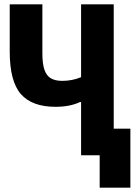

<svg xmlns="http://www.w3.org/2000/svg" viewBox="-20 -718 640 888"><path d="M441 0H355V-246H350Q303 -224 237 -224Q128 -224 76.5 -283Q25 -342 25 -479V-698H176V-471Q176 -423 185.5 -395.5Q195 -368 215 -356Q235 -344 268 -344Q290 -344 311.5 -348Q333 -352 355 -361V-698H506V-123H583V150H441Z"/></svg>

Font: iA Writer Quattro V
Style: Regular
Weight: 400
Designer: Mike Abbink, Paul van der Laan, Pieter van Rosmalen, Oliver Reichenstein
Foundry: Information Architects Inc.
Version: Version 2.000